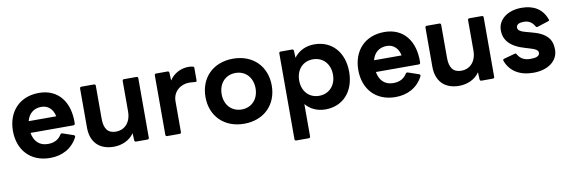

<svg xmlns="http://www.w3.org/2000/svg" viewBox="-56 -979 5024 1695"><g transform="rotate(-10 2456.0 -131.0)"><path d="M325 48C429 48 522 3 572 -95C576 -104 573 -110 564 -114L468 -147C460 -149 454 -148 449 -141C423 -98 383 -77 326 -77C251 -77 204 -123 191 -200H575C584 -200 589 -205 590 -214C596 -407 497 -535 325 -535C148 -535 41 -414 41 -243C41 -73 148 48 325 48ZM440 -305H193C210 -372 258 -410 324 -410C384 -410 427 -371 440 -305Z M895 48C966 48 1037 19 1078 -41L1081 23C1081 33 1088 37 1096 37H1198C1207 37 1212 32 1212 23V-510C1212 -519 1207 -524 1198 -524H1086C1077 -524 1072 -519 1072 -510V-238C1072 -131 1007 -80 938 -80C865 -80 831 -123 831 -216V-510C831 -519 826 -524 817 -524H704C696 -524 690 -519 690 -510V-159C690 -30 765 48 895 48Z M1374 37H1486C1495 37 1500 32 1500 23V-253C1500 -342 1572 -394 1648 -394C1671 -394 1688 -390 1703 -390C1710 -390 1715 -393 1715 -402V-513C1715 -521 1712 -526 1703 -528C1692 -530 1681 -532 1665 -532C1598 -532 1532 -500 1494 -440L1491 -510C1491 -520 1484 -524 1476 -524H1374C1365 -524 1360 -519 1360 -510V23C1360 32 1365 37 1374 37Z M2064 48C2244 48 2361 -73 2361 -243C2361 -414 2244 -535 2064 -535C1884 -535 1767 -414 1767 -243C1767 -73 1884 48 2064 48ZM1912 -243C1912 -340 1974 -407 2064 -407C2154 -407 2216 -340 2216 -243C2216 -147 2154 -80 2064 -80C1974 -80 1912 -147 1912 -243Z M2490 273H2602C2611 273 2616 268 2616 259V-31C2658 19 2719 48 2793 48C2953 48 3055 -71 3055 -243C3055 -416 2953 -535 2793 -535C2715 -535 2650 -502 2610 -447L2607 -510C2607 -520 2600 -524 2592 -524H2490C2481 -524 2476 -519 2476 -510V259C2476 268 2481 273 2490 273ZM2607 -243C2607 -340 2668 -407 2758 -407C2848 -407 2910 -340 2910 -243C2910 -147 2848 -80 2758 -80C2668 -80 2607 -147 2607 -243Z M3421 48C3525 48 3618 3 3668 -95C3672 -104 3669 -110 3660 -114L3564 -147C3556 -149 3550 -148 3545 -141C3519 -98 3479 -77 3422 -77C3347 -77 3300 -123 3287 -200H3671C3680 -200 3685 -205 3686 -214C3692 -407 3593 -535 3421 -535C3244 -535 3137 -414 3137 -243C3137 -73 3244 48 3421 48ZM3536 -305H3289C3306 -372 3354 -410 3420 -410C3480 -410 3523 -371 3536 -305Z M3991 48C4062 48 4133 19 4174 -41L4177 23C4177 33 4184 37 4192 37H4294C4303 37 4308 32 4308 23V-510C4308 -519 4303 -524 4294 -524H4182C4173 -524 4168 -519 4168 -510V-238C4168 -131 4103 -80 4034 -80C3961 -80 3927 -123 3927 -216V-510C3927 -519 3922 -524 3913 -524H3800C3792 -524 3786 -519 3786 -510V-159C3786 -30 3861 48 3991 48Z M4657 48C4786 48 4879 -18 4879 -121C4879 -214 4833 -273 4695 -307L4669 -314C4607 -329 4582 -344 4582 -370C4582 -399 4612 -410 4648 -410C4696 -410 4725 -388 4745 -353C4748 -347 4752 -344 4757 -344C4759 -344 4761 -344 4763 -345L4862 -377C4868 -378 4872 -382 4872 -387C4872 -389 4871 -392 4870 -394C4836 -489 4759 -535 4651 -535C4524 -535 4437 -466 4437 -370C4437 -284 4489 -218 4624 -180L4651 -172C4710 -155 4734 -142 4734 -118C4734 -86 4699 -77 4652 -77C4604 -77 4565 -92 4539 -137C4537 -143 4532 -147 4526 -147L4522 -146L4423 -119C4416 -117 4412 -113 4412 -107C4412 -105 4412 -104 4413 -102C4449 -4 4535 48 4657 48Z"/></g></svg>

Font: LINE Seed JP App_OTF Bold
Style: Regular
Weight: 700
Designer: LINE & Fontrix & Fontworks
Version: Version 1.009